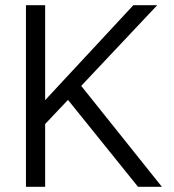

<svg xmlns="http://www.w3.org/2000/svg" viewBox="-20 -720 670 740"><path d="M512 0 242 -335 154 -242V0H80V-700H154V-334L494 -700H586L293 -389L604 0Z"/></svg>

Font: Bai Jamjuree
Style: Regular
Weight: 400
Designer: Katatrad Aksorn Co.,Ltd.
Foundry: Cadson Demak Co.,Ltd.
Version: Version 1.000; ttfautohint (v1.6)